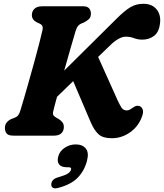

<svg xmlns="http://www.w3.org/2000/svg" viewBox="-20 -734 887 1039"><path d="M267 -127Q265 -116 269.8 -109.5Q274.5 -103 283.5 -98L297.5 -90Q309 -82.5 317.2 -72.8Q325.5 -63 325.5 -47Q325.5 -25.5 312 -12.8Q298.5 0 273 0H52.5Q25 0 15.8 -11.8Q6.5 -23.5 6.5 -41.5Q6.5 -59.5 16.5 -71.5Q26.5 -83.5 40.5 -89.5L59 -97Q71.5 -101.5 78.5 -110.5Q85.5 -119.5 91 -138.5Q99.5 -166 112 -209.2Q124.5 -252.5 139 -303.5Q153.5 -354.5 167.5 -405.8Q181.5 -457 192.8 -501Q204 -545 210.5 -573.5Q215 -597.5 195 -606L179.5 -613Q152.5 -627 152.5 -652Q152.5 -673.5 166.8 -686.8Q181 -700 207.5 -700H431Q452.5 -700 462.2 -688.8Q472 -677.5 472 -660Q472 -641 461.5 -631Q451 -621 434.5 -612.5L421 -607Q411 -603.5 403 -594.2Q395 -585 389 -566Q379 -532 362 -473.5Q345 -415 327.5 -352L609.5 -631.5Q655.5 -677.5 686.5 -695.5Q717.5 -713.5 756 -713.5Q802.5 -713.5 827 -683.8Q851.5 -654 846 -608.5Q840.5 -560 813.5 -539.8Q786.5 -519.5 750.5 -519.5Q726 -519.5 705.5 -527.5Q685 -535.5 659.5 -535.5Q642.5 -535.5 620.5 -523.2Q598.5 -511 578 -490.5L511 -426L616.5 -191Q627.5 -167.5 637.2 -152Q647 -136.5 666 -136.5Q675 -136.5 682.5 -140.8Q690 -145 698.5 -151Q717 -165.5 733 -160.5Q745 -157.5 751.5 -143.5Q758 -129.5 748.5 -103.5Q729.5 -50 684 -18Q638.5 14 585.5 14Q537 14 513.8 -7Q490.5 -28 472 -70L376 -295L288.5 -210Q279.5 -177.5 273.8 -155.2Q268 -133 267 -127ZM341.5 171Q311 171 299.5 155.2Q288 139.5 295 113.5Q302.5 84 330 65.8Q357.5 47.5 389.5 47.5Q426.5 47.5 444.5 70Q462.5 92.5 450.5 137Q436.5 190.5 400.2 227.8Q364 265 294 283Q275 288 266 282Q257 276 257.5 263Q259 235.5 293 226Q333.5 214.5 347.5 204.8Q361.5 195 364.5 184Q368 171 351 171Z"/></svg>

Font: Fraunces 9pt S100
Style: Bold Italic
Weight: 700
Italic angle: -16°
Version: Version 1.000; ttfautohint (v1.8.3)